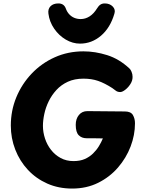

<svg xmlns="http://www.w3.org/2000/svg" viewBox="-20 -1079 858 1118"><path d="M734 -680Q740 -675 746 -661Q752 -647 752 -631Q752 -609 739 -589Q726 -569 709 -556Q692 -543 680 -543Q664 -543 653.5 -551.5Q643 -560 634 -566Q589 -595 551 -608Q513 -621 466 -621Q414 -621 375 -603Q336 -585 308.5 -555Q281 -525 263.5 -489Q246 -453 238 -415.5Q230 -378 230 -346Q230 -309 242 -272.5Q254 -236 277 -206.5Q300 -177 333 -159Q366 -141 408 -141Q446 -141 473.5 -153Q501 -165 521.5 -185Q542 -205 556 -228Q570 -251 579 -273Q565 -273 550.5 -273.5Q536 -274 519.5 -274Q503 -274 484 -274Q456 -274 438.5 -291.5Q421 -309 421 -352Q421 -387 439.5 -409.5Q458 -432 489 -432Q538 -432 597.5 -431Q657 -430 707 -430Q742 -430 754 -409Q766 -388 766 -361Q766 -293 740.5 -226Q715 -159 667 -103.5Q619 -48 551.5 -14.5Q484 19 400 19Q321 19 255.5 -10Q190 -39 142.5 -90Q95 -141 69 -207.5Q43 -274 43 -348Q43 -435 75 -512.5Q107 -590 164.5 -650.5Q222 -711 299 -745.5Q376 -780 466 -780Q534 -780 604 -758Q674 -736 734 -680ZM446 -825Q403 -825 363 -848.5Q323 -872 295.5 -912Q268 -952 262 -999Q258 -1026 274 -1042.5Q290 -1059 320 -1059Q352 -1059 363 -1030Q370 -1010 383 -996Q396 -982 413 -975Q430 -968 450 -968Q477 -968 501.5 -983.5Q526 -999 545 -1030Q554 -1045 564.5 -1052Q575 -1059 590 -1059Q619 -1059 636.5 -1041Q654 -1023 646 -999Q622 -917 568 -871Q514 -825 446 -825Z"/></svg>

Font: Playpen Sans ExtraBold
Style: Regular
Weight: 800
Designer: Laura Meseguer, Veronika Burian, José Scaglione
Foundry: TypeTogether
Version: Version 1.001